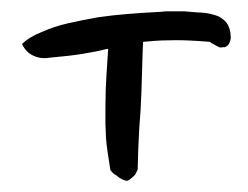

<svg xmlns="http://www.w3.org/2000/svg" viewBox="-20 -324 445 344"><path d="M389.6 -276.4Q386.7 -284.2 379.9 -289.1Q373 -294.9 365.2 -296.9Q356.4 -299.8 347.7 -300.8Q337.9 -301.8 333 -301.8L310.5 -303.7Q300.8 -303.7 294.9 -303.7Q290 -303.7 286.1 -303.7H277.3Q268.6 -302.7 250 -301.8Q231.4 -300.8 207 -298.8Q182.6 -296.9 155.3 -293Q127.9 -288.1 101.6 -282.2Q76.2 -276.4 54.7 -266.6Q32.2 -257.8 19.5 -245.1Q26.4 -230.5 39.1 -224.6Q52.7 -217.8 69.3 -220.7Q103.5 -223.6 127.9 -227.5Q152.3 -231.4 171.9 -236.3H173.8L170.9 -192.4Q168.9 -162.1 168.9 -131.8V-102.5L169.9 -77.1Q170.9 -64.5 172.9 -50.8Q174.8 -37.1 177.7 -19.5Q178.7 -17.6 182.6 -13.7Q187.5 -9.8 188.5 -9.8Q191.4 -6.8 198.2 -2.9Q205.1 0 207 0Q209 0 211.9 -2L217.8 -6.8Q221.7 -9.8 223.6 -13.7Q225.6 -18.6 226.6 -19.5Q227.5 -59.6 229.5 -93.8Q232.4 -127.9 233.4 -160.2L235.4 -225.6L236.3 -249L248 -250Q268.6 -252 294.9 -252Q320.3 -252 356.4 -249Q357.4 -247.1 360.4 -246.1L367.2 -242.2L373 -239.3Q377 -238.3 377.9 -239.3Q378.9 -239.3 379.9 -239.3Q381.8 -240.2 381.8 -239.3H382.8Q388.7 -242.2 390.6 -246.1Q392.6 -251 393.6 -255.9L392.6 -266.6Q391.6 -272.5 389.6 -276.4Z"/></svg>

Font: Swanky and Moo Moo Cyrillic
Style: Regular
Weight: 400
Designer: Kimberly Geswein; Denis Ignatov
Foundry: Kimberly Geswein; Denis Ignatov
Version: Version 1.003 June 27, 2018